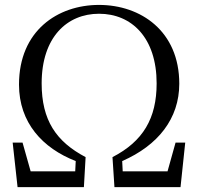

<svg xmlns="http://www.w3.org/2000/svg" viewBox="-20 -765 810 785"><path d="M51.8 0H323L330 -122.6C209.2 -186.3 150.3 -273.7 150.3 -424C150.3 -613.4 254.7 -708.8 384.8 -708.8C518.3 -708.8 620.4 -610.7 620.4 -424C620.4 -280.9 564.8 -187 439.9 -122.6L447.9 0H718.1L737.3 -182H697.8L658.4 -40.9L686.7 -64.6H465.6L482.8 -42.5L479.6 -106.5C626 -170.4 713 -280.1 713 -422.7C713 -637.6 555.7 -744.9 384.8 -744.9C216 -744.9 57.7 -639.6 57.7 -419.1C57.7 -263.4 154.2 -159.1 289.6 -106.5L286.4 -41.7L304.5 -64.6H80.6L111.7 -41.9L72.2 -182H31.8Z"/></svg>

Font: Source Han Serif TW VF
Style: Regular
Weight: 250
Designer: Ryoko NISHIZUKA 西塚涼子 (kana & ideographs); Frank Grießhammer (Latin, Greek & Cyrillic); Wenlong ZHANG 张文龙 (bopomofo); San
Foundry: Adobe
Version: Version 2.002;hotconv 1.1.0;makeotfexe 2.6.0